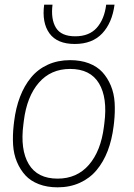

<svg xmlns="http://www.w3.org/2000/svg" viewBox="-20 -800 580 830"><path d="M303.2 -609.9Q227.1 -609.9 193.8 -655.8Q160.6 -701.7 170.9 -779.8H207Q199.2 -716.8 221.9 -679.9Q244.6 -643.1 305.2 -643.1Q365.7 -643.1 398.4 -679.9Q431.2 -716.8 439 -779.8H475.1Q464.8 -701.2 421.9 -655.5Q378.9 -609.9 303.2 -609.9ZM229 -27.8Q312.5 -27.8 364.3 -87.4Q416 -147 429.2 -252L431.2 -268.1Q445.3 -377 408 -439.5Q370.6 -502 283.2 -502Q199.7 -502 147.9 -442.4Q96.2 -382.8 83 -277.8L81.1 -262.2Q66.9 -153.3 104.2 -90.6Q141.6 -27.8 229 -27.8ZM229 9.8Q183.6 9.8 147.9 -3.9Q112.3 -17.6 89.8 -42Q67.4 -66.4 53.2 -100.1Q39.1 -133.8 36.6 -173.8Q34.2 -213.9 39.1 -258.8L41 -274.9Q48.3 -334 66.7 -381.8Q85 -429.7 114.5 -465.3Q144 -501 187 -520.5Q230 -540 283.2 -540Q328.6 -540 364.3 -526.4Q399.9 -512.7 422.4 -488.3Q444.8 -463.9 459 -430.2Q473.1 -396.5 475.6 -356.2Q478 -315.9 473.1 -271L471.2 -254.9Q463.9 -195.8 445.6 -147.9Q427.2 -100.1 397.7 -64.7Q368.2 -29.3 325.2 -9.8Q282.2 9.8 229 9.8Z"/></svg>

Font: Cooper Hewitt
Style: Light Italic
Weight: 704
Designer: Village Type and Design LLC
Foundry: Cooper Hewitt Smithsonian Design Museum
Version: 1.000